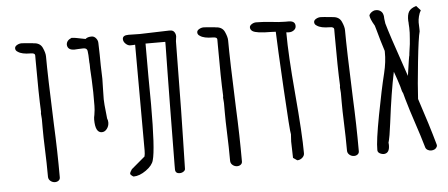

<svg xmlns="http://www.w3.org/2000/svg" viewBox="-48 -783 2102 900"><g transform="rotate(-5 1003.5 -333.0)"><path d="M147 -28Q147 -89 144 -165Q142 -213 142 -259V-300L141 -313Q140 -318 140 -325Q140 -331 141 -332V-336Q137 -415 137 -574V-600Q137 -611 117 -611Q75 -611 57 -624Q46 -630 46 -641Q46 -650 56.5 -656Q67 -662 78 -662Q87 -662 127 -658Q132 -658 134 -657Q165 -656 176 -631.5Q187 -607 187 -591Q187 -503 196 -273Q202 -145 202 -20Q202 -11 195 -5.5Q188 0 178 0Q166 0 156.5 -8Q147 -16 147 -28Z M386 -276Q386 -286 389 -298Q393 -322 393 -340V-404Q393 -415 391 -463L388 -516V-517V-527Q388 -540 387 -544Q386 -587 383.5 -600Q381 -613 365 -613L340 -612Q334 -611 323 -611Q291 -611 289 -636Q289 -657 314 -667Q332 -666 353 -661L379 -656Q388 -665 408 -665Q420 -665 428.5 -654.5Q437 -644 437 -632Q439 -576 439 -527L441 -463Q441 -438 440 -420Q439 -396 439 -367Q439 -348 445 -296L447 -276Q451 -267 451 -257Q451 -240 441 -227Q431 -214 417 -214Q386 -214 386 -276Z M743 -11V-30L746 -314Q748 -432 748 -466L750 -591V-610H657V-456L658 -324Q658 -113 643 -62Q637 -38 606 -16Q575 6 547 6Q544 5 538 0Q532 -5 532 -8Q532 -15 542 -29L606 -83Q609 -94 609 -111L608 -609Q601 -608 585 -608Q574 -608 563.5 -618Q553 -628 553 -640Q553 -658 581 -658L634 -657L769 -661H777Q790 -661 796.5 -652Q803 -643 803 -631L800 -609L796 -287L793 -139L790 -9Q790 -2 782 3.5Q774 9 764 9Q743 9 743 -11Z M1004 -28Q1004 -89 1001 -165Q999 -213 999 -259V-300L998 -313Q997 -318 997 -325Q997 -331 998 -332V-336Q994 -415 994 -574V-600Q994 -611 974 -611Q932 -611 914 -624Q903 -630 903 -641Q903 -650 913.5 -656Q924 -662 935 -662Q944 -662 984 -658Q989 -658 991 -657Q1022 -656 1033 -631.5Q1044 -607 1044 -591Q1044 -503 1053 -273Q1059 -145 1059 -20Q1059 -11 1052 -5.5Q1045 0 1035 0Q1023 0 1013.5 -8Q1004 -16 1004 -28Z M1319 -605V-601Q1319 -500 1335 -317Q1352 -122 1352 -33Q1352 -21 1341.5 -12Q1331 -3 1318 -3L1299 -16Q1299 -38 1298 -55L1297 -93L1299 -127Q1295 -139 1283.5 -343Q1272 -547 1270 -612L1248 -613Q1179 -613 1161 -625Q1151 -632 1151 -643Q1151 -651 1161 -657.5Q1171 -664 1182 -664Q1210 -664 1250 -660Q1289 -655 1318 -655H1326H1334Q1365 -655 1365 -631Q1365 -619 1355 -611.5Q1345 -604 1332 -604Q1324 -604 1319 -605Z M1554 -28Q1554 -89 1551 -165Q1549 -213 1549 -259V-300L1548 -313Q1547 -318 1547 -325Q1547 -331 1548 -332V-336Q1544 -415 1544 -574V-600Q1544 -611 1524 -611Q1482 -611 1464 -624Q1453 -630 1453 -641Q1453 -650 1463.5 -656Q1474 -662 1485 -662Q1494 -662 1534 -658Q1539 -658 1541 -657Q1572 -656 1583 -631.5Q1594 -607 1594 -591Q1594 -503 1603 -273Q1609 -145 1609 -20Q1609 -11 1602 -5.5Q1595 0 1585 0Q1573 0 1563.5 -8Q1554 -16 1554 -28Z M1976 -16Q1976 -9 1970.5 -3Q1965 3 1956 5Q1953 6 1947 6Q1938 6 1930 1Q1922 -4 1920 -13Q1907 -59 1879 -143Q1865 -184 1847 -246L1840 -272L1835 -283L1829 -306Q1819 -339 1805 -377Q1785 -283 1767 -139Q1759 -74 1751 -47Q1752 -45 1752 -36Q1752 1 1726 3Q1714 3 1704.5 -3Q1695 -9 1696 -20Q1695 -59 1718 -180.5Q1741 -302 1759 -374Q1772 -428 1771 -472V-478Q1754 -531 1742 -576L1735 -600Q1714 -635 1714 -651Q1721 -665 1738 -671Q1741 -672 1747 -672Q1758 -672 1767 -666Q1776 -660 1779 -650Q1782 -644 1782 -628L1785 -606Q1800 -552 1851 -405L1869 -352Q1883 -450 1884 -446Q1884 -450 1885 -456.5Q1886 -463 1887 -471Q1892 -502 1893 -523Q1896 -556 1895 -576Q1895 -585 1894 -593Q1894 -605 1893 -608Q1892 -637 1901 -652Q1910 -667 1936 -675L1956 -653Q1949 -642 1945 -625.5Q1941 -609 1941 -597Q1941 -579 1942 -566V-555Q1934 -527 1922 -413.5Q1910 -300 1907 -240Q1949 -114 1975 -21Z"/></g></svg>

Font: Amatic SC
Style: Bold
Weight: 700
Designer: Multiple Designers
Foundry: Vernon Adams
Version: Version 2.505